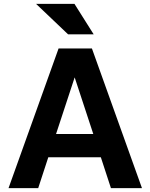

<svg xmlns="http://www.w3.org/2000/svg" viewBox="-20 -970 776 990"><path d="M24 0 282 -720H454L712 0H552L500 -159H229L177 0ZM269 -279H461L365 -571ZM331 -793 166 -950H364L463 -793Z"/></svg>

Font: Instrument Sans
Style: Bold
Weight: 700
Designer: Rodrigo Fuenzalida
Foundry: fragTYPE
Version: Version 1.000; ttfautohint (v1.8.4.7-5d5b);gftools[0.9.28]